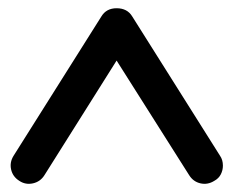

<svg xmlns="http://www.w3.org/2000/svg" viewBox="-20 -801 567 466"><path d="M500 -362Q484 -352 466.5 -356Q449 -360 439 -376L263 -654L88 -376Q78 -360 60 -356Q42 -352 27 -362Q11 -372 7 -389.5Q3 -407 13 -423L226 -761Q238 -781 263 -781Q289 -781 301 -761L514 -423Q521 -413 521 -399Q521 -388 516 -378Q511 -368 500 -362Z"/></svg>

Font: Hanken
Style: Book
Weight: 400
Designer: Alfredo Marco Pradil
Foundry: Hanken Design Co.
Version: Version 2.06 2014